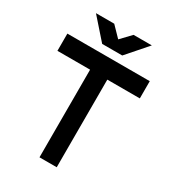

<svg xmlns="http://www.w3.org/2000/svg" viewBox="-210 -997 997 1110"><g transform="rotate(30 288.5 -442.5)"><path d="M98 -885 218 -749H352L471 -885H349L285 -818L220 -885ZM14 -700V-585H232V0H347V-585H564V-700Z"/></g></svg>

Font: Unageo
Style: SemiBold
Weight: 600
Designer: Richard Sepsi
Foundry: Richard Sepsi
Version: Version 2.000